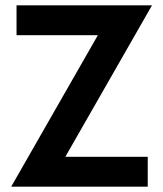

<svg xmlns="http://www.w3.org/2000/svg" viewBox="-20 -700 612 720"><path d="M22 0 347 -568H42V-680H550L225 -112H534V0Z"/></svg>

Font: Teachers SemiBold
Style: Regular
Weight: 600
Version: Version 1.001